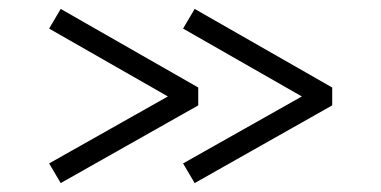

<svg xmlns="http://www.w3.org/2000/svg" viewBox="-20 -604 854 430"><path d="M356 -388 90 -238 116 -194 424 -368V-408L116 -584L90 -540ZM656 -388 390 -238 416 -194 724 -368V-408L416 -584L390 -540Z"/></svg>

Font: Leon Sans
Style: Light
Weight: 300
Designer: Jongmin Kim
Version: Version 1.2